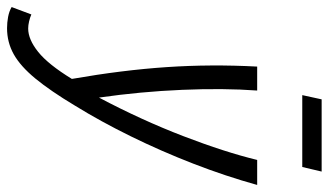

<svg xmlns="http://www.w3.org/2000/svg" viewBox="-303 -531 933 545"><g transform="rotate(90 163.5 -258.5)"><path d="M-29 188Q-45 188 -61 185Q-77 182 -89 175L-68 119Q-59 123 -48 125.5Q-37 128 -28 128Q3 128 38.5 99.5Q74 71 115 4Q90 -139 81.5 -265Q73 -391 80 -522H148Q141 -427 146 -309Q151 -191 168 -73Q232 -194 277.5 -312.5Q323 -431 345 -522H416Q391 -432 355.5 -340.5Q320 -249 278 -163.5Q236 -78 191 -5Q149 65 114 107.5Q79 150 45 169Q11 188 -29 188ZM161 -650 173 -705H378L365 -650Z"/></g></svg>

Font: Ubuntu Sans Condensed
Style: Italic
Weight: 400
Width: 3
Italic angle: -13.5°
Designer: Dalton Maag Ltd
Foundry: Dalton Maag Ltd
Version: Version 1.006; ttfautohint (v1.8.4.7-5d5b)